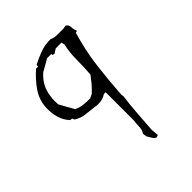

<svg xmlns="http://www.w3.org/2000/svg" viewBox="-189 -791 882 882"><g transform="rotate(-45 251.5 -350.0)"><path d="M295.4 -147.9Q292.5 -129.4 292.5 -109.9Q292.5 -90.3 281.7 -74.2L284.7 -54.2Q292 -42 299.3 -30.3Q305.2 -20 315.9 -18.1L326.2 -22.5L322.8 -58.6Q326.7 -109.9 330.1 -159.9Q333.5 -210 340.3 -258.8L338.4 -271.5Q344.2 -361.8 355 -448Q365.7 -534.2 392.1 -621.1L401.9 -623Q395 -639.2 395 -655.3Q395 -669.4 380.4 -677.7L367.7 -674.3H325.7Q306.2 -674.3 287.1 -682.1Q252.4 -682.1 221.2 -670.9Q190.4 -659.7 159.7 -643.6V-633.3H146Q109.4 -601.1 82.5 -563Q51.8 -519 51.8 -464.8Q51.8 -437 58.6 -411.1Q66.4 -380.9 89.4 -355.5L101.6 -353.5L106 -342.8Q129.4 -327.6 157.2 -324.2L212.9 -317.9Q224.1 -315.9 233.9 -315.9Q261.7 -315.9 282.7 -329.6L283.7 -330.6H295.4ZM223.6 -360.8Q182.6 -360.8 162.1 -366.7Q152.3 -369.6 141.6 -374.5L102.1 -444.8Q101.1 -456.1 101.1 -466.3Q101.1 -498.5 110.4 -528.3Q123 -567.9 157.7 -598.1L215.8 -631.3H216.8H243.7V-624L254.9 -621.6L275.9 -635.3H313L316.9 -620.1Q307.1 -577.6 307.1 -531.2Q307.1 -484.4 303.2 -437Q278.3 -403.3 258.3 -383.3Q252 -376.5 244.6 -370.1L224.6 -360.8Z"/></g></svg>

Font: Bakudai
Style: Light
Weight: 300
Version: Version 1.48